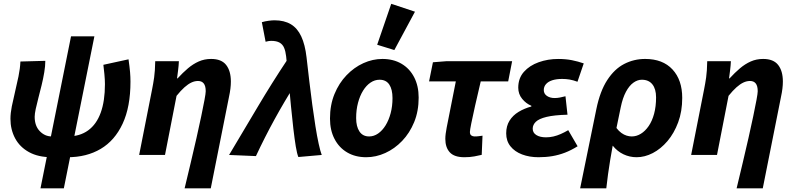

<svg xmlns="http://www.w3.org/2000/svg" viewBox="-20 -820 4203 1016"><path d="M194.2 176.7 355.9 -627.9H479.5L317.8 176.7ZM253.7 12Q182.5 12 133.7 -14.9Q84.8 -41.7 60 -88.1Q35.3 -134.5 35.3 -191.2Q35.3 -220.9 42.5 -257.3Q49.8 -293.6 59.6 -334Q69.3 -374.4 77.8 -415.5Q86.3 -456.6 88 -494.5L219.8 -498.1Q219.8 -470.7 214.2 -437.2Q208.6 -403.7 200.1 -368.9Q191.6 -334.1 183.1 -301.8Q174.6 -269.5 169 -243.3Q163.5 -217 163.5 -202.1Q163.5 -153.8 190.5 -125.9Q217.5 -98 254 -98ZM337.8 12 338.2 -98Q402.4 -98 446.5 -130.1Q490.6 -162.2 513 -223.8Q535.3 -285.3 535.3 -374.7Q535.3 -387.4 534.6 -398.8Q534 -410.2 532.4 -427.9Q530.8 -445.6 527 -477.1L660.1 -506.1Q665.9 -465.2 668.2 -438.9Q670.4 -412.6 670.4 -387.8Q670.4 -254.4 628.9 -165.4Q587.4 -76.3 512.8 -32.1Q438.2 12 337.8 12Z M956.9 176.7Q973.1 109.5 989.2 41.5Q1005.3 -26.6 1019.7 -89.7Q1034.1 -152.9 1044.9 -205Q1055.7 -257.2 1062.2 -291.7Q1068.6 -326.1 1068.6 -337.2Q1068.6 -365.3 1058.1 -378.4Q1047.7 -391.5 1027.9 -391.5Q1010.2 -391.5 992.8 -383.3Q975.3 -375.1 956 -357.9Q936.6 -340.6 914.2 -312.8L853.1 0H716.3L785 -348.1Q791 -377.9 795.7 -410.6Q800.4 -443.4 801.4 -496.1H926.6Q925.6 -472.7 922.5 -448.8Q919.4 -424.9 916.9 -405.2H919.7Q947.5 -435.5 974.6 -458.5Q1001.8 -481.5 1031.8 -494.8Q1061.8 -508.1 1097.4 -508.1Q1151.9 -508.1 1176.8 -476.2Q1201.7 -444.4 1201.7 -388.6Q1201.7 -370.9 1199.3 -351Q1196.9 -331 1191.9 -308L1095.3 176.7Z M1558.9 10.9Q1551.6 -6.3 1545.1 -45.4Q1538.7 -84.6 1532.3 -139.3Q1526 -194 1519.7 -258.4Q1513.5 -322.8 1507.3 -390.4Q1501.1 -458 1494.1 -522.1Q1491.2 -548.1 1483.6 -566.5Q1476.1 -584.9 1459.6 -594.4Q1443.2 -603.8 1414.7 -603.8Q1407.1 -603.8 1401.4 -602.7Q1395.7 -601.7 1385.5 -599.1L1365.6 -702.6Q1382.6 -707.6 1401.4 -710.1Q1420.3 -712.6 1431.9 -712.6Q1484 -712.6 1518.9 -691.8Q1553.8 -670.9 1574.1 -627.4Q1594.5 -583.9 1602.2 -516Q1609.2 -455.7 1616.6 -392Q1624 -328.3 1632.4 -266.6Q1640.8 -204.9 1649.2 -151.9Q1657.6 -98.8 1666.3 -59.3Q1675 -19.7 1682.5 0ZM1192.2 0Q1268.7 -128 1343.3 -253.9Q1418 -379.8 1499.5 -502.5L1541.4 -372.5Q1484.1 -281.9 1432.5 -187.8Q1380.9 -93.8 1334.3 6Z M1918.1 12Q1860.4 12 1817.3 -13.3Q1774.1 -38.6 1750.2 -84.7Q1726.2 -130.8 1726.2 -192.5Q1726.2 -264.4 1749.9 -322.2Q1773.6 -380.1 1813.6 -421.7Q1853.5 -463.4 1902.9 -485.8Q1952.2 -508.1 2003.5 -508.1Q2061.2 -508.1 2104.4 -482.8Q2147.6 -457.5 2171.5 -411.4Q2195.4 -365.3 2195.4 -303.6Q2195.4 -231.7 2171.7 -173.9Q2148 -116.1 2108.1 -74.4Q2068.1 -32.7 2018.8 -10.4Q1969.4 12 1918.1 12ZM1933.3 -98Q1958.5 -98 1980.9 -113.5Q2003.3 -129 2020.3 -156.5Q2037.3 -184 2047.2 -221Q2057 -258 2057 -300.9Q2057 -346.9 2040 -372.5Q2023 -398.1 1988.4 -398.1Q1963.2 -398.1 1940.8 -383Q1918.3 -367.9 1901.3 -340.4Q1884.3 -313 1874.5 -276Q1864.6 -239 1864.6 -195.2Q1864.6 -150.3 1882.1 -124.2Q1899.5 -98 1933.3 -98ZM2066.7 -555.1 1975.9 -583.2 2050.3 -799.8 2175.9 -758.1Z M2437.1 12Q2384 12 2360.2 -13.9Q2336.5 -39.8 2336.5 -85Q2336.5 -98.2 2338.4 -112.6Q2340.3 -127 2343.8 -145.6L2392.1 -389.4H2250.5L2270.9 -490.5L2341.5 -496.1H2690L2669.2 -389.4H2523.9Q2506.5 -316.6 2493.8 -259.5Q2481 -202.4 2473.8 -166.8Q2466.6 -131.1 2466.6 -121.9Q2466.6 -108.3 2474 -103.2Q2481.4 -98 2491.1 -98Q2504.5 -98 2513.8 -99.4Q2523.1 -100.7 2533.3 -102L2529.1 -0.6Q2513.4 3.2 2490.1 7.6Q2466.7 12 2437.1 12Z M2829.6 12Q2781.5 12 2742.5 -2.8Q2703.6 -17.6 2681.1 -45.9Q2658.6 -74.2 2658.6 -114.5Q2658.6 -153.2 2676.2 -181.4Q2693.8 -209.6 2724.2 -228Q2754.6 -246.4 2791.7 -256.4V-260.4Q2764.3 -271.4 2743.3 -296.7Q2722.4 -322 2722.4 -356Q2722.4 -406.2 2752.4 -439.9Q2782.3 -473.5 2830.8 -490.8Q2879.2 -508 2933.8 -508Q2973.5 -508 3006.3 -501.5Q3039.1 -494.9 3069 -484.5L3035.8 -387.4Q3013 -395.9 2994.1 -399.1Q2975.2 -402.3 2955 -402.3Q2924.2 -402.3 2902.3 -395.2Q2880.5 -388.1 2869 -374.6Q2857.5 -361.2 2857.5 -343.5Q2857.5 -324 2873.9 -312.6Q2890.2 -301.2 2915.2 -301.2Q2928.5 -301.2 2942.5 -303.9Q2956.4 -306.7 2972.3 -310.7L2983 -213Q2912.9 -211.2 2872.6 -201.5Q2832.3 -191.8 2815.6 -175.7Q2798.9 -159.6 2798.9 -139Q2798.9 -117.4 2818.1 -105.4Q2837.3 -93.3 2869.2 -93.3Q2889.3 -93.3 2908.6 -97.8Q2928 -102.3 2947.4 -110.9Q2966.9 -119.5 2986.9 -131.2L3036.5 -46Q3002.1 -24.6 2969.5 -12.1Q2937 0.4 2902.8 6.2Q2868.7 12 2829.6 12Z M3049.9 176.7 3135.7 -242.6Q3155.2 -337.6 3193.3 -396.2Q3231.4 -454.9 3282.9 -481.5Q3334.4 -508.1 3393.9 -508.1Q3487 -508.1 3538.6 -452.5Q3590.1 -396.8 3590.1 -301.8Q3590.1 -230.4 3568.6 -172.6Q3547.1 -114.8 3512 -73.4Q3476.8 -32.1 3434.3 -10Q3391.7 12 3348.8 12Q3312.1 12 3279.3 -3.5Q3246.5 -19 3222.2 -49.3Q3214.7 -9.6 3208.7 28.1Q3202.6 65.8 3197.5 102.2Q3192.4 138.7 3188.3 176.7ZM3322.8 -98Q3348.1 -98 3371.1 -112.1Q3394.1 -126.1 3412.5 -152.8Q3430.9 -179.4 3441.3 -218Q3451.7 -256.6 3451.7 -304.8Q3451.7 -348.9 3432.3 -373.5Q3412.9 -398.1 3376.3 -398.1Q3353.4 -398.1 3331.6 -382.4Q3309.8 -366.8 3292.4 -334.4Q3275 -302.1 3264.8 -252.6L3242.1 -142.7Q3254.7 -126.1 3268.3 -116.4Q3281.8 -106.6 3295.9 -102.3Q3309.9 -98 3322.8 -98Z M3877.9 176.7Q3894.1 109.5 3910.2 41.5Q3926.3 -26.6 3940.7 -89.7Q3955.1 -152.9 3965.9 -205Q3976.7 -257.2 3983.2 -291.7Q3989.6 -326.1 3989.6 -337.2Q3989.6 -365.3 3979.1 -378.4Q3968.7 -391.5 3948.9 -391.5Q3931.2 -391.5 3913.8 -383.3Q3896.3 -375.1 3877 -357.9Q3857.6 -340.6 3835.2 -312.8L3774.1 0H3637.3L3706 -348.1Q3712 -377.9 3716.7 -410.6Q3721.4 -443.4 3722.4 -496.1H3847.6Q3846.6 -472.7 3843.5 -448.8Q3840.4 -424.9 3837.9 -405.2H3840.7Q3868.5 -435.5 3895.6 -458.5Q3922.8 -481.5 3952.8 -494.8Q3982.8 -508.1 4018.4 -508.1Q4072.9 -508.1 4097.8 -476.2Q4122.7 -444.4 4122.7 -388.6Q4122.7 -370.9 4120.3 -351Q4117.9 -331 4112.9 -308L4016.3 176.7Z"/></svg>

Font: Source Sans Variable
Style: Italic
Weight: 200
Italic angle: -11°
Designer: Paul D. Hunt
Foundry: Adobe Systems Incorporated
Version: Version 3.006;hotconv 1.0.111;makeotfexe 2.5.65597